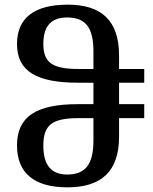

<svg xmlns="http://www.w3.org/2000/svg" viewBox="-20 -792 656 824"><path d="M269 12C416 12 491 -57 491 -206V-285H599V-345H491V-437H599V-496H491V-554C491 -704 415 -772 271 -772C126 -772 53 -714 53 -603C53 -487 136 -437 315 -437H381V-345H315C134 -345 53 -291 53 -168C53 -50 126 12 269 12ZM317 -496C203 -496 166 -524 166 -604C166 -673 194 -717 268 -717C348 -717 381 -673 381 -571V-496ZM268 -43C198 -43 166 -86 166 -167C166 -254 201 -285 317 -285H381V-189C381 -87 347 -43 268 -43Z"/></svg>

Font: Noto Serif Georgian Medium
Style: Regular
Weight: 500
Designer: Monotype Design Team, Akaki Razmadze
Foundry: Google LLC
Version: Version 2.003